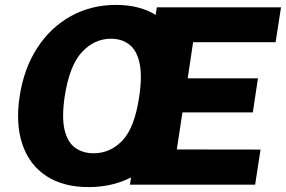

<svg xmlns="http://www.w3.org/2000/svg" viewBox="-20 -753 1166 783"><path d="M341.5 10Q238 10 169.2 -35Q100.5 -80 71.8 -163Q43 -246 60 -359.5Q77.5 -474 132 -557.8Q186.5 -641.5 269 -687.2Q351.5 -733 453 -733Q554 -733 622.5 -687.5Q691 -642 720 -558.2Q749 -474.5 732 -360Q715 -246.5 661.2 -163.5Q607.5 -80.5 525.5 -35.2Q443.5 10 341.5 10ZM362 -128Q430 -128 479.5 -180.2Q529 -232.5 547.5 -357.5Q560.5 -443 549.2 -495.2Q538 -547.5 507.5 -571.2Q477 -595 432 -595Q364.5 -595 313.8 -540.2Q263 -485.5 243.5 -357.5Q231.5 -274.5 243.2 -224Q255 -173.5 286 -150.8Q317 -128 362 -128ZM510 0 619.5 -723H1126L1104 -581H767.5L745.5 -433.5H1032L1011 -294.5H724L701 -143.5L1042.5 -143L1020.5 0Z"/></svg>

Font: Public Sans ExtraBold
Style: Italic
Weight: 800
Italic angle: -8°
Designer: The Public Sans project authors (U.S. Web Design System). Libre Franklin designed by Pablo Impallari and Rodrigo Fuenzal
Version: Version 1.007; ttfautohint (v1.8.1) -l 8 -r 50 -G 200 -x 14 